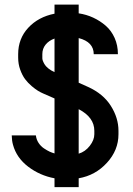

<svg xmlns="http://www.w3.org/2000/svg" viewBox="-20 -749 565 815"><path d="M314 -285.6V-96.7Q341.8 -105 361.1 -129.9Q380.4 -154.8 380.4 -179.2V-193.8Q380.4 -251 314 -285.6ZM159.7 -501.5Q159.7 -497.6 161.6 -491.7Q163.6 -485.8 168.5 -477.1Q173.3 -468.3 184.6 -459Q195.8 -449.7 211.4 -442.9V-585.4Q187.5 -576.7 173.6 -559.6Q159.7 -542.5 159.7 -519ZM314 45.4H211.4V7.8Q148.9 -3.9 99.6 -41.5Q50.3 -79.1 35.2 -134.3Q30.3 -151.4 29.8 -174.3H132.3Q134.3 -156.7 143.8 -142.3Q153.3 -127.9 167 -118.9Q180.7 -109.9 190.9 -105.2Q201.2 -100.6 211.4 -97.7V-331.1L162.6 -352.5Q152.3 -356.9 141.4 -363.5Q130.4 -370.1 114.5 -383.5Q98.6 -397 86.7 -412.8Q74.7 -428.7 65.9 -452.9Q57.1 -477.1 57.1 -504.4V-519Q57.1 -585 99.9 -631.1Q142.6 -677.2 211.4 -690.9V-729.5H314V-692.4Q346.7 -687.5 375.7 -674.1Q404.8 -660.6 428.7 -639.9Q452.6 -619.1 466.6 -587.9Q480.5 -556.6 480.5 -519H377.9Q377.9 -570.8 314 -587.4V-397.9L353 -380.4Q418 -351.1 450.4 -299.8Q482.9 -248.5 482.9 -193.8V-179.2Q482.9 -111.3 433.8 -57.9Q384.8 -4.4 314 7.8Z"/></svg>

Font: Anka/Coder Condensed
Style: Bold
Weight: 700
Width: 4
Monospace: yes
Version: Version 001.100